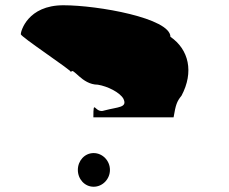

<svg xmlns="http://www.w3.org/2000/svg" viewBox="-20 -710 871 730"><path d="M59 -580C59 -570 250 -444 250 -436C258 -457 290 -388 352 -388C389 -382 435 -359 449 -335C466 -300 429 -304 377 -290C340 -276 335 -340 335 -264H640C648 -311 652 -324 670 -346C718 -436 698 -522 628 -570C628 -641 352 -690 221 -690C85 -690 59 -591 59 -580ZM276 -64C276 -29 302 0 336 0C370 0 398 -29 398 -64C398 -99 370 -128 336 -128C302 -128 276 -99 276 -64Z"/></svg>

Font: Ampere
Style: SCUltExt
Weight: 400
Version: Version 1